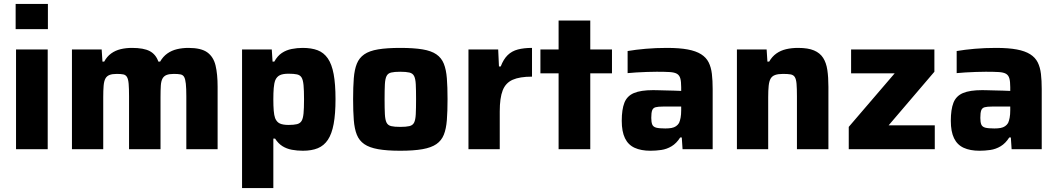

<svg xmlns="http://www.w3.org/2000/svg" viewBox="-20 -763 5410 982"><path d="M60 -614V-743H225V-614ZM62 0V-510H224V0Z M348 0V-510H500L504 -448H513Q527 -474 548.5 -489.5Q570 -505 597 -511.5Q624 -518 655 -518Q715 -518 746 -501.5Q777 -485 790 -448H799Q814 -474 836 -489.5Q858 -505 885.5 -511.5Q913 -518 944 -518Q1009 -518 1040.5 -495Q1072 -472 1082.5 -428Q1093 -384 1093 -319V0H933V-270Q933 -311 930.5 -334.5Q928 -358 922 -369Q916 -380 903 -382.5Q890 -385 869 -385Q846 -385 832 -379.5Q818 -374 811 -361Q804 -348 802.5 -325Q801 -302 801 -266V0H640V-270Q640 -311 638 -334.5Q636 -358 629.5 -369Q623 -380 610.5 -382.5Q598 -385 577 -385Q554 -385 540 -379.5Q526 -374 519 -361Q512 -348 510 -324.5Q508 -301 508 -266V0Z M1218 199V-510H1370L1374 -448H1383Q1399 -477 1421.5 -492Q1444 -507 1472 -512.5Q1500 -518 1528 -518Q1573 -518 1604.5 -506Q1636 -494 1656.5 -464.5Q1677 -435 1686.5 -384Q1696 -333 1696 -256Q1696 -180 1686.5 -129Q1677 -78 1657 -48Q1637 -18 1605.5 -5Q1574 8 1529 8Q1500 8 1473 3Q1446 -2 1424.5 -15.5Q1403 -29 1387 -54H1378V199ZM1456 -124Q1483 -124 1499 -128Q1515 -132 1522.5 -144.5Q1530 -157 1532.5 -183Q1535 -209 1535 -255Q1535 -301 1532.5 -327.5Q1530 -354 1522.5 -366.5Q1515 -379 1499 -382.5Q1483 -386 1456 -386Q1427 -386 1411.5 -378.5Q1396 -371 1388 -353Q1382 -337 1380 -312.5Q1378 -288 1378 -255Q1378 -221 1380 -197Q1382 -173 1387 -159Q1395 -139 1411 -131.5Q1427 -124 1456 -124Z M2027 8Q1959 8 1914 0Q1869 -8 1843 -26Q1817 -44 1805 -74Q1793 -104 1789.5 -149Q1786 -194 1786 -256Q1786 -318 1789.5 -362.5Q1793 -407 1805 -437Q1817 -467 1843 -485Q1869 -503 1914 -510.5Q1959 -518 2027 -518Q2096 -518 2141 -510.5Q2186 -503 2212 -485Q2238 -467 2250 -437Q2262 -407 2265.5 -362.5Q2269 -318 2269 -256Q2269 -194 2265.5 -149Q2262 -104 2250 -74Q2238 -44 2212 -26Q2186 -8 2141 0Q2096 8 2027 8ZM2027 -114Q2057 -114 2074 -118Q2091 -122 2098 -136Q2105 -150 2106.5 -179Q2108 -208 2108 -256Q2108 -304 2106.5 -332Q2105 -360 2098 -374Q2091 -388 2074 -392Q2057 -396 2027 -396Q1997 -396 1980.5 -392Q1964 -388 1957 -374Q1950 -360 1948.5 -332Q1947 -304 1947 -256Q1947 -208 1948.5 -179Q1950 -150 1957 -136Q1964 -122 1980.5 -118Q1997 -114 2027 -114Z M2376 0V-510H2528L2532 -423H2541Q2555 -460 2576.5 -481Q2598 -502 2629 -510Q2660 -518 2701 -518V-371Q2638 -371 2602 -355Q2566 -339 2551 -300.5Q2536 -262 2536 -193V0Z M2837 0V-388H2744V-510H2837V-658H2999V-510H3110V-388H2999V0Z M3307 8Q3259 8 3226 -7Q3193 -22 3176.5 -56Q3160 -90 3160 -145Q3160 -203 3173.5 -237.5Q3187 -272 3222 -287Q3257 -302 3321 -302Q3330 -302 3346.5 -301.5Q3363 -301 3384 -300.5Q3405 -300 3426 -299.5Q3447 -299 3464 -298V-317Q3464 -346 3459.5 -362Q3455 -378 3442.5 -385.5Q3430 -393 3405 -394.5Q3380 -396 3339 -396Q3316 -396 3288.5 -395Q3261 -394 3234.5 -392.5Q3208 -391 3190 -389V-502Q3231 -509 3282.5 -513.5Q3334 -518 3391 -518Q3455 -518 3497.5 -510Q3540 -502 3566 -485.5Q3592 -469 3604.5 -444Q3617 -419 3621 -385Q3625 -351 3625 -308V0H3471L3467 -60H3459Q3440 -30 3415 -15Q3390 0 3362 4Q3334 8 3307 8ZM3383 -106Q3401 -106 3414.5 -108.5Q3428 -111 3437.5 -117.5Q3447 -124 3453 -134Q3458 -145 3461 -161Q3464 -177 3464 -199V-218H3371Q3346 -218 3333 -214.5Q3320 -211 3315.5 -198.5Q3311 -186 3311 -160Q3311 -138 3316 -126Q3321 -114 3336.5 -110Q3352 -106 3383 -106Z M3749 0V-510H3901L3905 -448H3914Q3929 -474 3951 -489.5Q3973 -505 4001 -511.5Q4029 -518 4062 -518Q4113 -518 4143.5 -505Q4174 -492 4190 -467Q4206 -442 4211.5 -405Q4217 -368 4217 -319V0H4056V-270Q4056 -311 4054 -334.5Q4052 -358 4045 -369Q4038 -380 4023.5 -382.5Q4009 -385 3985 -385Q3960 -385 3944.5 -379.5Q3929 -374 3921.5 -361Q3914 -348 3911.5 -324.5Q3909 -301 3909 -266V0Z M4321 0V-114L4556 -388H4333V-510H4759V-396L4525 -122H4761V0Z M4990 8Q4942 8 4909 -7Q4876 -22 4859.5 -56Q4843 -90 4843 -145Q4843 -203 4856.5 -237.5Q4870 -272 4905 -287Q4940 -302 5004 -302Q5013 -302 5029.5 -301.5Q5046 -301 5067 -300.5Q5088 -300 5109 -299.5Q5130 -299 5147 -298V-317Q5147 -346 5142.5 -362Q5138 -378 5125.5 -385.5Q5113 -393 5088 -394.5Q5063 -396 5022 -396Q4999 -396 4971.5 -395Q4944 -394 4917.5 -392.5Q4891 -391 4873 -389V-502Q4914 -509 4965.5 -513.5Q5017 -518 5074 -518Q5138 -518 5180.5 -510Q5223 -502 5249 -485.5Q5275 -469 5287.5 -444Q5300 -419 5304 -385Q5308 -351 5308 -308V0H5154L5150 -60H5142Q5123 -30 5098 -15Q5073 0 5045 4Q5017 8 4990 8ZM5066 -106Q5084 -106 5097.5 -108.5Q5111 -111 5120.5 -117.5Q5130 -124 5136 -134Q5141 -145 5144 -161Q5147 -177 5147 -199V-218H5054Q5029 -218 5016 -214.5Q5003 -211 4998.5 -198.5Q4994 -186 4994 -160Q4994 -138 4999 -126Q5004 -114 5019.5 -110Q5035 -106 5066 -106Z"/></svg>

Font: Saira Thin
Style: Bold
Weight: 700
Version: Version 1.101